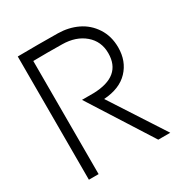

<svg xmlns="http://www.w3.org/2000/svg" viewBox="-171 -862 940 989"><g transform="rotate(-30 299.0 -367.0)"><path d="M130.9 0H73.2V-732.9Q192.4 -734.4 312 -732.9Q375 -731.9 427.2 -707Q479.5 -682.1 512.2 -632.1Q544.9 -582 544.9 -515.1Q544.9 -433.6 494.6 -380.4Q444.3 -327.1 349.1 -320.8L557.1 0H485.8L248 -374H316.9Q485.8 -378.4 485.8 -515.1Q485.8 -585.4 434.8 -628.7Q383.8 -671.9 303.2 -672.9Q215.3 -674.3 130.9 -672.9Z"/></g></svg>

Font: Kreadon Light
Style: Regular
Weight: 300
Designer: kohakuno
Foundry: StudioGnu
Version: Version 1.000;Glyphs 3.1.2 (3151)